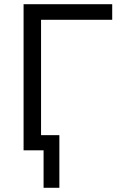

<svg xmlns="http://www.w3.org/2000/svg" viewBox="-20 -714 582 912"><path d="M92 0V-694H513V-620H175V-72H262V178H187V0Z"/></svg>

Font: Cantarell
Style: Regular
Weight: 400
Designer: Dave Crossland, Nikolaus Waxweiler, Florian Fecher, Jacques Le Bailly, Eben Sorkin, Alexei Vanyashin, Alexios Zavras, Em
Version: Version 0.303